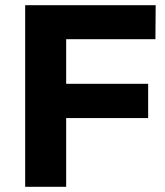

<svg xmlns="http://www.w3.org/2000/svg" viewBox="-20 -720 635 740"><path d="M77 -700V0H235V-265H551V-397H235V-569H579L580 -700Z"/></svg>

Font: Juman SemiBold
Style: Regular
Weight: 600
Designer: Bandar Raffah (Arabic) Julieta Ulanovsky (Latin)
Foundry: Caramella
Version: Version 5.022;PS 005.022;hotconv 1.0.88;makeotf.lib2.5.64775